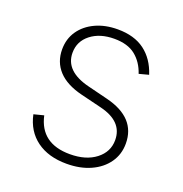

<svg xmlns="http://www.w3.org/2000/svg" viewBox="-107 -649 717 754"><g transform="rotate(20 251.5 -271.5)"><path d="M436.4 -427.9 396.3 -417.3Q381.4 -462 348.9 -488.1Q316.4 -514.2 260.3 -514.2Q200.3 -514.2 162.1 -484.4Q123.9 -454.5 123.9 -406.6Q123.9 -329.5 229 -303.6L312.9 -282.7Q442.8 -250.4 442.8 -142.4Q442.8 -97.3 418.3 -62.5Q393.8 -27.7 350.5 -8.2Q307.2 11.4 250.4 11.4Q174.4 11.4 125.4 -24.5Q76.3 -60.4 62.1 -126.8L103.7 -137.4Q127.5 -28.4 250 -28.4Q316.8 -28.4 357.8 -60Q398.8 -91.6 398.8 -141Q398.8 -218.8 301.5 -242.5L214.5 -263.8Q147.7 -280.2 114.3 -316.4Q81 -352.6 81 -405.2Q81 -449.2 104 -482.6Q127.1 -516 167.6 -534.8Q208.1 -553.6 260.3 -553.6Q329.5 -553.6 373.2 -521Q416.9 -488.3 436.4 -427.9Z"/></g></svg>

Font: Inter Extra Light BETA
Style: Regular
Weight: 200
Designer: Rasmus Andersson
Foundry: rsms
Version: Version 3.011;git-f93a4a705